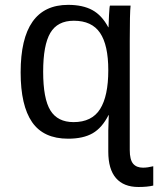

<svg xmlns="http://www.w3.org/2000/svg" viewBox="-20 -558 647 786"><path d="M423.3 -23.9 425.3 -86.9H424.3Q397.9 -34.7 359.4 -12.5Q320.8 9.8 258.8 9.8Q158.2 9.8 111.3 -58.1Q64.5 -126 64.5 -261.7Q64.5 -538.1 258.8 -538.1Q318.8 -538.1 357.9 -516.8Q397 -495.6 423.3 -446.3H424.3Q424.3 -460.9 426.3 -496.8Q428.2 -532.7 430.2 -535.2H514.6Q511.2 -506.3 511.2 -391.1V56.2Q511.2 95.7 524.9 112.1Q538.6 128.4 565.4 128.4Q584 128.4 607.4 122.6V201.7Q583 207.5 546.9 207.5Q486.3 207.5 454.8 171.1Q423.3 134.8 423.3 63ZM423.3 -270.5Q423.3 -373.5 389.6 -423.3Q356 -473.1 282.2 -473.1Q215.3 -473.1 186 -423.3Q156.7 -373.5 156.7 -264.6Q156.7 -153.8 186.3 -106Q215.8 -58.1 281.2 -58.1Q356 -58.1 389.6 -111.3Q423.3 -164.6 423.3 -270.5Z"/></svg>

Font: Cousine
Style: Regular
Weight: 400
Monospace: yes
Designer: Steve Matteson
Foundry: Ascender Corporation
Version: Version 1.20